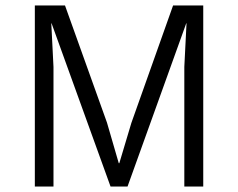

<svg xmlns="http://www.w3.org/2000/svg" viewBox="-20 -680 868 700"><path d="M721 -660V0H652V-436L660 -595H659L445 0H383L168 -595H167L175 -436V0H107V-660H217L370 -233L413 -85H415L459 -232L611 -660Z"/></svg>

Font: Kantumruy Pro
Style: Regular
Weight: 400
Designer: Sovichet Tep
Foundry: Sovichet Tep
Version: Version 1.002